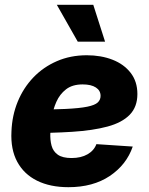

<svg xmlns="http://www.w3.org/2000/svg" viewBox="-20 -778 627 810"><path d="M268.6 11.7Q191.9 11.7 136.5 -15.6Q81.1 -43 52.7 -95.5Q24.4 -147.9 28.3 -223.1Q30.8 -290.5 54.7 -348.9Q78.6 -407.2 120.6 -451.2Q162.6 -495.1 220 -520Q277.3 -544.9 346.2 -544.9Q406.2 -544.9 454.6 -526.1Q502.9 -507.3 531.2 -470.7Q559.6 -434.1 559.6 -381.3Q559.6 -327.1 527.3 -293.9Q495.1 -260.7 433.6 -244.1Q372.1 -227.5 284.4 -221.9Q196.8 -216.3 85.4 -216.3L102.1 -315.4Q197.3 -315.4 256.8 -318.4Q316.4 -321.3 348.4 -327.9Q380.4 -334.5 392.3 -345.7Q404.3 -356.9 404.3 -373.5Q404.3 -396 384.5 -408.9Q364.7 -421.9 328.6 -421.9Q285.2 -421.9 258.5 -401.1Q231.9 -380.4 217.8 -348.4Q203.6 -316.4 198.5 -281.7Q193.4 -247.1 192.4 -218.8Q190.9 -188 197.5 -163.6Q204.1 -139.2 224.1 -125.2Q244.1 -111.3 281.7 -111.3Q321.8 -111.3 349.1 -127Q376.5 -142.6 386.7 -169.9L540 -159.7Q513.7 -83 443.1 -35.6Q372.6 11.7 268.6 11.7ZM308.1 -602.1 219.7 -757.8H373.5L423.3 -602.1Z"/></svg>

Font: Inter 20pt ExtraBold
Style: Italic
Weight: 800
Italic angle: -9.3988°
Version: Version 4.001;git-66647c0bb